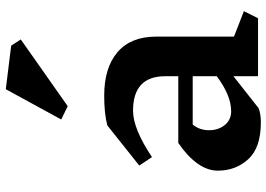

<svg xmlns="http://www.w3.org/2000/svg" viewBox="-152 -780 942 679"><g transform="rotate(-90 319.5 -441.0)"><path d="M594 0H389V-87L276 2Q256 10 226 10Q136 10 95.5 -34.5Q55 -79 55 -142Q55 -179 80.5 -214.5Q106 -250 153 -282H389V-328Q389 -442 267 -442Q203 -442 103 -375L73 -420L215 -533Q257 -544 320 -544Q419 -544 474 -497Q529 -450 529 -360V-85L619 -50ZM389 -146V-231H218Q198 -207 198 -173Q198 -140 216.5 -117.5Q235 -95 265 -95Q321 -95 389 -146ZM519 -839 283 -673 236 -696 343 -892 497 -873Z"/></g></svg>

Font: Inknut Antiqua SemiBold
Style: Regular
Weight: 600
Designer: Claus Eggers Sørensen
Foundry: Claus Eggers Sørensen
Version: Version 1.003; ttfautohint (v1.8.2) -l 8 -r 50 -G 200 -x 14 